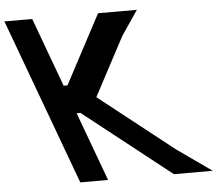

<svg xmlns="http://www.w3.org/2000/svg" viewBox="-297 -832 1066 943"><g transform="rotate(-5 236.5 -360.0)"><path d="M91.4 -290H72.6L172.1 -20L197.9 50H60.9L35.1 -20L-64.4 -290L-116.1 -430L-215.6 -700L-241.5 -770H-104.5L-78.6 -700L20.9 -430H39.7L210.2 -751L220.2 -770H411.6L329.5 -649L175.9 -360L542.6 -71L714 50H522.6L498.6 31Z"/></g></svg>

Font: Nordica Plus
Style: NordicaClassicRgCondOpObl
Weight: 500
Version: Version 1.01